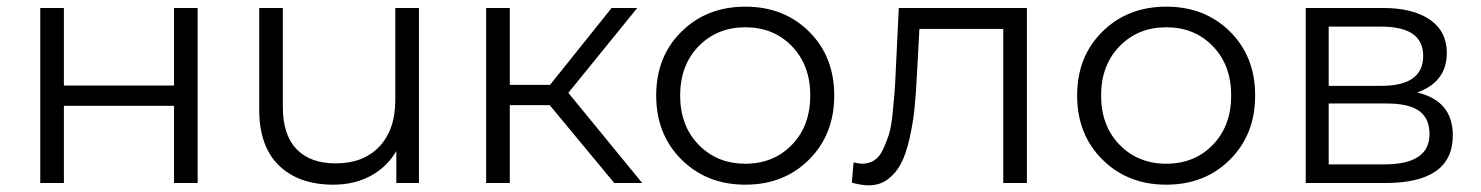

<svg xmlns="http://www.w3.org/2000/svg" viewBox="-20 -550 4451 577"><path d="M101 0V-526H172V-293H503V-526H574V0H503V-232H172V0Z M1168 -526H1239V0H1171V-96Q1143 -48 1094 -21.5Q1045 5 982 5Q878 5 818.5 -52.5Q759 -110 759 -221V-526H830V-228Q830 -145 871 -102Q912 -59 989 -59Q1072 -59 1120 -109.5Q1168 -160 1168 -250Z M1826 0 1632 -234H1512V0H1441V-526H1512V-295H1633L1818 -526H1895L1688 -271L1910 0Z M2411.5 -70.5Q2336 5 2220 5Q2104 5 2028 -70.5Q1952 -146 1952 -263Q1952 -380 2028 -455Q2104 -530 2220 -530Q2336 -530 2411.5 -455Q2487 -380 2487 -263Q2487 -146 2411.5 -70.5ZM2079.5 -115Q2135 -58 2220 -58Q2305 -58 2360 -115Q2415 -172 2415 -263Q2415 -354 2360 -411Q2305 -468 2220 -468Q2135 -468 2079.5 -411Q2024 -354 2024 -263Q2024 -172 2079.5 -115Z M2681 -526H3066V0H2995V-463H2743L2736 -333Q2733 -271 2728.5 -226Q2724 -181 2713.5 -134.5Q2703 -88 2688 -59Q2673 -30 2648.5 -11.5Q2624 7 2591 7Q2570 7 2540 -1L2545 -62Q2563 -58 2570 -58Q2591 -58 2607 -68Q2623 -78 2633.5 -100.5Q2644 -123 2651 -144.5Q2658 -166 2662 -204.5Q2666 -243 2668 -268Q2670 -293 2672 -338Z M3676.5 -70.5Q3601 5 3485 5Q3369 5 3293 -70.5Q3217 -146 3217 -263Q3217 -380 3293 -455Q3369 -530 3485 -530Q3601 -530 3676.5 -455Q3752 -380 3752 -263Q3752 -146 3676.5 -70.5ZM3344.5 -115Q3400 -58 3485 -58Q3570 -58 3625 -115Q3680 -172 3680 -263Q3680 -354 3625 -411Q3570 -468 3485 -468Q3400 -468 3344.5 -411Q3289 -354 3289 -263Q3289 -172 3344.5 -115Z M4239 -272Q4346 -247 4346 -143Q4346 0 4143 0H3904V-526H4136Q4226 -526 4277 -491Q4328 -456 4328 -391Q4328 -304 4239 -272ZM3973 -470V-292H4131Q4257 -292 4257 -382Q4257 -470 4131 -470ZM4140 -56Q4276 -56 4276 -147Q4276 -194 4245 -216.5Q4214 -239 4147 -239H3973V-56Z"/></svg>

Font: Montserrat Alternates
Style: Regular
Weight: 400
Designer: Julieta Ulanovsky
Foundry: Julieta Ulanovsky
Version: Version 7.200;PS 007.200;hotconv 1.0.88;makeotf.lib2.5.64775